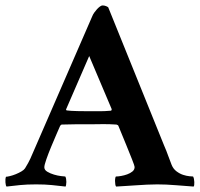

<svg xmlns="http://www.w3.org/2000/svg" viewBox="-33 -682 735 706"><path d="M295 -476 210 -280Q210 -279 210 -278Q212 -276 212 -276Q227 -274 252.5 -273.5Q278 -273 295 -273Q318 -273 335 -273Q352 -273 375 -275Q377 -275 377 -278Q378 -279 378 -280ZM100 -4Q65 -4 41 -1.5Q17 1 -9 4Q-12 1 -13 -11.5Q-14 -24 -11 -32Q-7 -32 3.5 -34.5Q14 -37 25 -41.5Q36 -46 45.5 -51.5Q55 -57 59 -63Q72 -84 78.5 -98.5Q85 -113 94 -134L307 -624Q309 -629 313.5 -635.5Q318 -642 323.5 -648Q329 -654 334.5 -658Q340 -662 344 -662Q351 -662 357 -659.5Q363 -657 365 -655L570 -148Q580 -125 585.5 -109Q591 -93 598 -76Q604 -61 616 -52Q628 -43 640.5 -39Q653 -35 663.5 -34Q674 -33 677 -33Q681 -26 681.5 -12.5Q682 1 679 4Q649 2 613.5 -1Q578 -4 545 -4Q528 -4 507 -3Q486 -2 465.5 -0.5Q445 1 426.5 2Q408 3 394 4Q392 2 391 -4Q390 -10 390 -16.5Q390 -23 391 -28Q392 -33 394 -33Q401 -33 412.5 -35Q424 -37 435 -41Q446 -45 454 -51.5Q462 -58 462 -68Q462 -72 452.5 -96Q443 -120 432 -147Q419 -180 402 -220Q401 -221 400 -222Q396 -224 395 -224Q366 -226 342 -225.5Q318 -225 299 -225Q268 -225 244.5 -225Q221 -225 195 -224Q191 -224 188 -219Q184 -210 174.5 -188Q165 -166 155 -142Q145 -118 137.5 -96.5Q130 -75 130 -67Q130 -57 141 -50.5Q152 -44 165.5 -40Q179 -36 191.5 -34.5Q204 -33 207 -33Q209 -30 210 -24.5Q211 -19 211 -13Q211 -7 210 -2Q209 3 208 4Q182 1 157.5 -1.5Q133 -4 100 -4Z"/></svg>

Font: Vermiglione
Style: Bold
Weight: 700
Version: Version 1.000